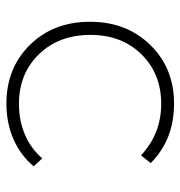

<svg xmlns="http://www.w3.org/2000/svg" viewBox="-2 -560 563 599"><g transform="rotate(90 279.5 -260.5)"><path d="M303.2 -522Q416 -522 488.8 -449.2L464.8 -418.9Q397 -481.9 304.2 -481.9Q210 -481.9 149.4 -420.2Q88.9 -358.4 88.9 -261.2Q88.9 -162.6 149.4 -100.3Q210 -38.1 304.2 -38.1Q356.4 -38.1 400.1 -56.9Q443.8 -75.7 474.1 -110.8L499 -84Q464.4 -43 414.1 -21Q363.8 1 303.2 1Q192.4 1 120.1 -72.3Q47.9 -145.5 47.9 -259.8Q47.9 -374 120.4 -448Q192.9 -522 303.2 -522Z"/></g></svg>

Font: Montserrat Ultra Light
Style: Regular
Weight: 200
Designer: Julieta Ulanovsky
Foundry: Julieta Ulanovsky
Version: Version 3.001;PS 003.001;hotconv 1.0.70;makeotf.lib2.5.58329